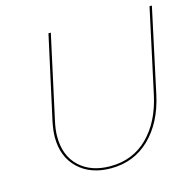

<svg xmlns="http://www.w3.org/2000/svg" viewBox="-99 -760 886 868"><g transform="rotate(-15 344.5 -326.5)"><path d="M107 -196Q107 -226 115 -266L201 -658H212L126 -264Q118 -226 118 -196Q118 -107 172 -56Q226 -5 317 -5Q422 -5 492.5 -75Q563 -145 589 -265L674 -658H685L600 -263Q573 -139 499 -67Q425 5 317 5Q222 5 164.5 -49.5Q107 -104 107 -196Z"/></g></svg>

Font: Ysabeau Hairline
Style: Italic
Weight: 100
Italic angle: -12°
Designer: Christian Thalmann (Catharsis Fonts)
Version: Version 0.003